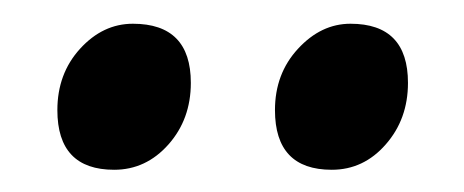

<svg xmlns="http://www.w3.org/2000/svg" viewBox="-20 -640 399 165"><path d="M144 -568.8Q144 -537.6 124.8 -515.9Q105.5 -494.1 78.1 -494.1Q29.3 -494.1 29.3 -545.4Q29.3 -576.7 48.8 -598.1Q68.4 -619.6 94.2 -619.6Q144 -619.6 144 -568.8ZM330.6 -568.8Q330.6 -537.6 311.5 -515.9Q292.5 -494.1 265.1 -494.1Q216.3 -494.1 216.3 -545.4Q216.3 -576.7 236.1 -598.1Q255.9 -619.6 281.2 -619.6Q330.6 -619.6 330.6 -568.8Z"/></svg>

Font: Dai Banna SIL Medium
Style: Regular
Weight: 500
Designer: Victor Gaultney
Foundry: SIL International
Version: Version 4.000